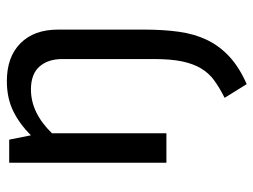

<svg xmlns="http://www.w3.org/2000/svg" viewBox="-112 -406 757 574"><g transform="rotate(-90 267.0 -118.5)"><path d="M466 -66Q466 -9 459.5 37.5Q453 84 435 121.5Q417 159 385 188.5Q353 218 303 240L262 174Q292 159 314 143Q336 127 350 103.5Q364 80 371 46.5Q378 13 378 -38V-311Q378 -354 355.5 -379.5Q333 -405 287 -405Q217 -405 156 -342V0H68V-470H137L150 -405Q185 -440 223.5 -458.5Q262 -477 312 -477Q384 -477 425 -436.5Q466 -396 466 -324Z"/></g></svg>

Font: Mukta Malar
Style: Regular
Weight: 400
Designer: Aadarsh Rajan, Girish Dalvi, Yashodeep Gholap
Foundry: Ek Type
Version: Version 2.538;PS 1.000;hotconv 16.6.51;makeotf.lib2.5.65220;